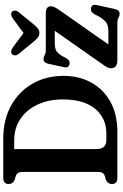

<svg xmlns="http://www.w3.org/2000/svg" viewBox="192 -932 754 1178"><g transform="rotate(-90 569.0 -343.0)"><path d="M29 -33.5Q29 -59 54 -70L79 -77Q103 -86.5 103 -114.5V-585.5Q103 -613.5 79 -623L54 -630Q29 -641 29 -666.5Q29 -700 66.5 -700H307.5Q423 -700 509.8 -652.2Q596.5 -604.5 644.5 -520.8Q692.5 -437 692.5 -329.5Q692.5 -235.5 652 -161Q611.5 -86.5 534.5 -43.2Q457.5 0 348.5 0H66.5Q29 0 29 -33.5ZM338 -67.5Q434.5 -67.5 491.2 -137.2Q548 -207 548 -334Q548 -421 516.8 -488.5Q485.5 -556 428.8 -594.5Q372 -633 296.5 -633H243.5V-127.5Q243.5 -67.5 299.5 -67.5ZM1099.5 -361 885.5 -55H958.5Q997.5 -55 1016.2 -66Q1035 -77 1054 -108.5L1072 -142Q1086.5 -166.5 1109.5 -161.5Q1133 -156 1127.5 -129L1103 -17Q1096 14 1074 14Q1060 14 1049.8 7Q1039.5 0 1015 0H788.5Q762 0 750.8 -10.5Q739.5 -21 739.5 -38.5Q739.5 -57 754.5 -78L969 -384H897Q865 -384 848.5 -375.8Q832 -367.5 815.5 -340.5L800 -312.5Q786 -288 762.5 -294Q740 -300 745.5 -326L767 -424.5Q773 -453 796 -453Q809.5 -453 819.5 -446Q829.5 -439 853 -439H1077.5Q1119.5 -439 1119.5 -406.5Q1119.5 -389.5 1099.5 -361ZM1006.5 -511Q994 -496.5 983 -487.5Q972 -478.5 956 -478.5Q939.5 -478.5 928.2 -487.2Q917 -496 904.5 -511L827 -606Q817.5 -618 818.2 -628.8Q819 -639.5 825 -645.5Q840.5 -659.5 867.5 -641L955.5 -575.5L1044 -641Q1070.5 -659 1086.5 -645.5Q1092.5 -639.5 1093 -628.8Q1093.5 -618 1084 -606Z"/></g></svg>

Font: Fraunces 144pt SuperSoft SemiBold
Style: Regular
Weight: 600
Version: Version 1.000;[b76b70a41]